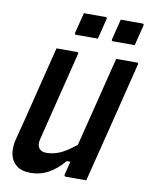

<svg xmlns="http://www.w3.org/2000/svg" viewBox="-99 -993 838 1077"><g transform="rotate(10 319.5 -454.0)"><path d="M149 13Q99 13 70 -10Q41 -33 33 -71Q25 -109 36 -154Q65 -265 92.5 -377Q120 -489 148 -600Q154 -625 160.5 -650Q167 -675 173 -700H289Q301 -700 297 -689L171 -182Q163 -149 176 -131Q189 -113 217 -113Q256 -113 293 -128.5Q330 -144 385 -188Q417 -316 449 -444Q481 -572 513 -700H630Q642 -700 638 -689Q602 -544 566 -398.5Q530 -253 493 -107Q486 -79 479 -51.5Q472 -24 466 0H349Q344 0 342 -3.5Q340 -7 341 -11Q350 -47 360 -87H339Q299 -39 252.5 -13Q206 13 149 13ZM290 -921H413Q424 -921 421 -910L392 -794H269Q258 -794 261 -805ZM500 -921H623Q634 -921 631 -910L602 -794H479Q468 -794 471 -805Z"/></g></svg>

Font: Recursive Mn Lnr St SmB
Style: Italic
Weight: 600
Italic angle: -15°
Monospace: yes
Version: Version 1.079;hotconv 1.0.112;makeotfexe 2.5.65598; ttfautoh